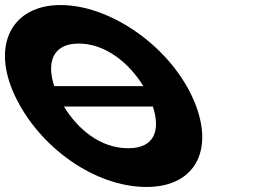

<svg xmlns="http://www.w3.org/2000/svg" viewBox="-162 -749 1030 767"><path d="M410.5 -405H54.6C24.9 -495 44.8 -575 152.6 -575C261.1 -575 355.5 -495 410.5 -405ZM93.4 -323.4H448.7C477.9 -234.8 460.4 -156.8 350.3 -156.8C237.2 -156.8 147.5 -234.8 93.4 -323.4ZM-102.2 -365.9C-5.3 -161.1 216 -2.1 423.4 -2.1C624.9 -2.1 701 -161.1 604.2 -365.9C507.3 -570.8 274.5 -728.9 79.9 -728.9C-113.1 -728.9 -199 -570.8 -102.2 -365.9Z"/></svg>

Font: Hussar
Style: BdOpOblFive
Weight: 700
Foundry: Cannot Into Space Fonts
Version: Version 2.00